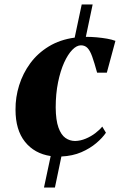

<svg xmlns="http://www.w3.org/2000/svg" viewBox="-20 -690 546 860"><path d="M177 150 207 9Q134 -2 91.8 -55Q49.5 -108 49.5 -198.5Q49 -254.5 65.8 -308Q82.5 -361.5 115.5 -406.5Q148.5 -451.5 198.5 -482Q248.5 -512.5 314.5 -521.5L346 -670H395L364.5 -525Q389 -525 413.5 -522.8Q438 -520.5 459.5 -516.8Q481 -513 497 -507L458.5 -364.5H415Q402.5 -410 393 -436.5Q383.5 -463 372 -475Q360.5 -487 342.5 -487Q323.5 -487 303.8 -466.8Q284 -446.5 267.2 -409.5Q250.5 -372.5 240 -321.2Q229.5 -270 229.5 -208.5Q230 -151.5 241.8 -118.8Q253.5 -86 273 -72.2Q292.5 -58.5 316.5 -58.5Q340.5 -59 364.2 -69Q388 -79 407.5 -94Q427 -109 438 -123L454.5 -95.5Q439 -72.5 411 -48.8Q383 -25 344.2 -8.2Q305.5 8.5 255 11L226 150Z"/></svg>

Font: Merriweather 120pt Black
Style: Italic
Weight: 900
Italic angle: -7.8°
Version: Version 2.101